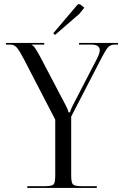

<svg xmlns="http://www.w3.org/2000/svg" viewBox="-20 -932 615 952"><path d="M252.9 -758.8 244.1 -767.1 361.8 -905.8Q366.2 -911.6 372.1 -911.6Q376 -911.6 381.8 -907.2L397.9 -894L374 -863.8ZM115.2 0V-8.8H201.2Q236.8 -8.8 245.4 -17.3Q253.9 -25.9 253.9 -62V-338.9L97.2 -641.1Q76.7 -680.7 63.7 -695.8Q50.8 -710.9 30.8 -710.9H9.8V-719.2H199.2V-710.9H137.2V-709Q146 -705.6 154.5 -692.9Q163.1 -680.2 178.2 -652.8L307.1 -407.2Q317.4 -388.2 319.8 -375H327.1Q329.1 -385.3 339.8 -407.2L460 -639.2Q474.6 -667.5 474.6 -683.1Q474.6 -710.9 432.1 -710.9H372.1V-719.2H564.9V-710.9H547.9Q527.3 -710.9 514.9 -696.5Q502.4 -682.1 481 -640.1L333 -354V-62Q333 -26.4 341.8 -17.6Q350.6 -8.8 386.2 -8.8H460V0Z"/></svg>

Font: FoglihtenNo07calt
Style: Regular
Weight: 500
Designer: gluk (gluksza@wp.pl)
Foundry: gluk (gluksza@wp.pl)
Version: Version 0.844